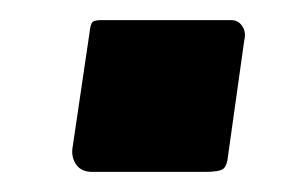

<svg xmlns="http://www.w3.org/2000/svg" viewBox="-20 -469 288 191"><path d="M207 -315Q206 -304 202 -301Q198 -298 184 -298H72Q61 -298 56 -305Q51 -312 52 -321L69 -436Q70 -446 72.5 -447.5Q75 -449 81 -449H210Q217 -449 221 -443Q225 -437 223 -429Z"/></svg>

Font: Libre Franklin Thin
Style: Bold Italic
Weight: 700
Italic angle: -8°
Version: Version 3.000